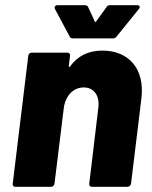

<svg xmlns="http://www.w3.org/2000/svg" viewBox="-20 -720 587 740"><path d="M430 -580 515 -685C521 -693 519 -700 509 -700H404C398 -700 393 -698 390 -692L351 -638C348 -634 347 -634 345 -638L320 -692C318 -698 313 -700 307 -700H201C193 -700 188 -693 192 -685L248 -580C250 -575 255 -572 260 -572H416C421 -572 427 -575 430 -580ZM375 -525C321 -525 280 -505 250 -464C248 -460 245 -461 245 -466L250 -505C251 -512 247 -517 240 -517H102C95 -517 90 -512 89 -505L29 -12C28 -5 32 0 39 0H177C183 0 189 -5 190 -12L226 -305H227V-312C236 -355 265 -383 303 -383C342 -383 365 -351 359 -305L324 -12C323 -5 327 0 334 0H471C478 0 484 -5 485 -12L525 -341C539 -457 474 -525 375 -525Z"/></svg>

Font: Barlow ExtraBold
Style: Italic
Weight: 800
Italic angle: -7°
Designer: Jeremy Tribby
Foundry: Tribby Type
Version: Version 1.422;hotconv 1.0.109;makeotfexe 2.5.65596